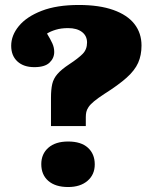

<svg xmlns="http://www.w3.org/2000/svg" viewBox="-20 -737 620 772"><path d="M185 -230V-344Q185 -377 190 -399Q195 -421 211 -439.5Q227 -458 259 -479Q294 -502 312 -520Q330 -538 330 -566Q330 -593 309.5 -608.5Q289 -624 254 -624Q226 -624 204.5 -617.5Q183 -611 169 -602Q183 -579 190.5 -562.5Q198 -546 198 -528Q198 -503 179 -485Q160 -467 118 -467Q75 -467 50 -490Q25 -513 25 -553Q25 -595 56 -632.5Q87 -670 147.5 -693.5Q208 -717 297 -717Q379 -717 435.5 -697Q492 -677 520.5 -640.5Q549 -604 549 -554Q549 -515 535.5 -484.5Q522 -454 489 -424.5Q456 -395 399 -359Q373 -342 358 -329.5Q343 -317 336 -306.5Q329 -296 327 -286.5Q325 -277 325 -266V-230ZM254 15Q203 15 174.5 -9.5Q146 -34 146 -77Q146 -118 174.5 -143Q203 -168 254 -168Q306 -168 333.5 -143Q361 -118 361 -76Q361 -35 332 -10Q303 15 254 15Z"/></svg>

Font: Literata 18pt Black
Style: Regular
Weight: 900
Designer: Latin by Veronika Burian and Jose Scaglione. Greek by Irene Vlachou. Cyrillic by Vera Evstafieva.
Foundry: TypeTogether
Version: Version 3.103;gftools[0.9.29]